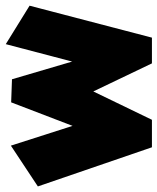

<svg xmlns="http://www.w3.org/2000/svg" viewBox="35 -581 556 678"><g transform="rotate(90 313.0 -242.0)"><path d="M106.9 -500.5H197.8L296.9 -293.5L397 -500.5H494.1L632.3 -97.7L488.3 -2.4L418.5 -220.2L335.4 -3.4L253.9 -6.3L191.4 -218.8L129.9 15.6L-5.9 -68.4Z"/></g></svg>

Font: Lapsus Pro (theguybrush.com)
Style: Bold
Weight: 700
Designer: Jose Roses
Version: Version 1.00 February 9, 2018, initial release